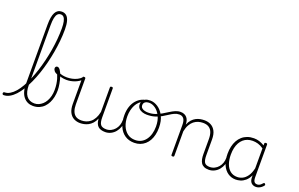

<svg xmlns="http://www.w3.org/2000/svg" viewBox="-200 -1707 3556 2281"><g transform="rotate(20 1577.5 -566.5)"><path d="M-57 17Q-66 17 -70 11.5Q-74 6 -74 -0.5Q-74 -7 -70 -12.5Q-66 -18 -57 -18Q-23 -18 10 -37.5Q43 -57 74 -92.5Q105 -128 133 -177Q161 -226 186 -285Q211 -344 232 -409.5Q253 -475 270 -545.5Q287 -616 299 -687.5Q311 -759 317 -829Q323 -899 323 -964Q323 -973 329 -977.5Q335 -982 342.5 -982Q350 -982 356 -977.5Q362 -973 362 -964Q362 -895 355 -822.5Q348 -750 335 -675.5Q322 -601 304 -528.5Q286 -456 262.5 -387Q239 -318 211.5 -257.5Q184 -197 153 -146.5Q122 -96 88 -59.5Q54 -23 17.5 -3Q-19 17 -57 17ZM314 19Q278 19 248 5.5Q218 -8 195.5 -34.5Q173 -61 160.5 -101Q148 -141 148 -193V-949Q148 -1052 174.5 -1102Q201 -1152 256 -1152Q292 -1152 315.5 -1131.5Q339 -1111 350.5 -1069Q362 -1027 362 -964Q362 -955 356 -950Q350 -945 342.5 -945Q335 -945 329 -950Q323 -955 323 -964Q323 -1016 315.5 -1050Q308 -1084 293.5 -1100.5Q279 -1117 256 -1117Q232 -1117 216 -1100.5Q200 -1084 192 -1047.5Q184 -1011 184 -949V-200Q184 -155 192.5 -120.5Q201 -86 218.5 -62.5Q236 -39 261.5 -27Q287 -15 320 -15Q348 -15 373.5 -26Q399 -37 421 -57Q443 -77 459 -106Q475 -135 484 -170.5Q493 -206 493 -248Q493 -290 488 -323Q483 -356 475 -383Q467 -410 458 -431Q430 -442 417 -459Q404 -476 404 -491Q404 -502 411 -510.5Q418 -519 430 -519Q450 -519 468 -492Q486 -465 499.5 -423Q513 -381 521 -336Q529 -291 529 -255Q529 -213 520.5 -172.5Q512 -132 495 -97.5Q478 -63 452.5 -37Q427 -11 392.5 4Q358 19 314 19Z M584 -408Q550 -408 518.5 -416Q487 -424 458 -439Q452 -442 451 -447Q450 -452 452 -457Q454 -462 458.5 -464Q463 -466 469 -463Q491 -450 519 -444Q547 -438 578 -438Q610 -438 643 -445Q676 -452 705.5 -467Q735 -482 757 -505Q763 -512 771 -510Q779 -508 782 -501.5Q785 -495 777 -486Q736 -446 685.5 -427Q635 -408 584 -408Z M909 19Q866 19 830 0Q794 -19 773 -60Q752 -101 752 -166V-499Q752 -507 756 -510.5Q760 -514 769 -514Q779 -514 783.5 -510.5Q788 -507 788 -499V-174Q788 -125 801 -89.5Q814 -54 841.5 -35Q869 -16 914 -16Q944 -16 972.5 -25Q1001 -34 1026 -54Q1051 -74 1070 -108Q1089 -142 1099 -191V-500Q1099 -508 1103.5 -511.5Q1108 -515 1118 -515Q1127 -515 1131 -511.5Q1135 -508 1135 -500V-136Q1135 -70 1155.5 -44Q1176 -18 1229 -18Q1236 -18 1239.5 -12.5Q1243 -7 1243 -0.5Q1243 6 1239.5 11.5Q1236 17 1229 17Q1197 17 1174 10Q1151 3 1136 -11Q1121 -25 1112.5 -45.5Q1104 -66 1101 -94L1100 -108Q1084 -69 1061 -44Q1038 -19 1012 -5.5Q986 8 959.5 13.5Q933 19 909 19Z M1225 17Q1216 17 1211 11.5Q1206 6 1206 -0.5Q1206 -7 1211 -12.5Q1216 -18 1225 -18Q1259 -18 1287 -32Q1315 -46 1335 -69.5Q1355 -93 1365.5 -123Q1376 -153 1376 -186Q1376 -196 1383 -199.5Q1390 -203 1396.5 -199.5Q1403 -196 1403 -186Q1403 -146 1390 -109.5Q1377 -73 1353.5 -44.5Q1330 -16 1297 0.5Q1264 17 1225 17Z M1593 19Q1524 19 1474.5 -15Q1425 -49 1399 -109.5Q1373 -170 1373 -250Q1373 -310 1389 -358Q1405 -406 1435 -440.5Q1465 -475 1505 -493Q1545 -511 1593 -511Q1599 -511 1601 -505.5Q1603 -500 1601 -494.5Q1599 -489 1593 -489Q1560 -489 1532 -477.5Q1504 -466 1481.5 -444.5Q1459 -423 1443.5 -393.5Q1428 -364 1419.5 -327.5Q1411 -291 1411 -250Q1411 -182 1433 -129Q1455 -76 1495.5 -46Q1536 -16 1593 -16Q1635 -16 1668 -33Q1701 -50 1724.5 -81.5Q1748 -113 1760.5 -156Q1773 -199 1773 -250Q1773 -328 1746 -381.5Q1719 -435 1680 -462Q1641 -489 1605 -489Q1596 -489 1591 -493.5Q1586 -498 1586 -504Q1586 -510 1591 -514.5Q1596 -519 1605 -519Q1654 -519 1701.5 -488Q1749 -457 1780 -397Q1811 -337 1811 -250Q1811 -202 1801.5 -160.5Q1792 -119 1773.5 -86Q1755 -53 1728 -29.5Q1701 -6 1667.5 6.5Q1634 19 1593 19Z M1622 -346Q1592 -346 1564 -355Q1536 -364 1518 -383.5Q1500 -403 1500 -435Q1500 -460 1511 -478.5Q1522 -497 1545 -508Q1568 -519 1604 -519Q1613 -519 1618 -514.5Q1623 -510 1623 -504Q1623 -498 1618 -493.5Q1613 -489 1604 -489Q1570 -489 1551 -475Q1532 -461 1532 -435Q1532 -412 1547 -398.5Q1562 -385 1584 -380Q1606 -375 1625 -375Q1674 -375 1714.5 -389Q1755 -403 1791 -424Q1827 -445 1859.5 -466Q1892 -487 1924 -501Q1956 -515 1990 -515Q1999 -515 2003.5 -510Q2008 -505 2007 -498Q2006 -491 2000.5 -486Q1995 -481 1986 -481Q1954 -481 1925 -467.5Q1896 -454 1865.5 -433.5Q1835 -413 1800 -393Q1765 -373 1721.5 -359.5Q1678 -346 1622 -346Z M2538 17Q2500 17 2476 6Q2452 -5 2438.5 -25.5Q2425 -46 2419.5 -74Q2414 -102 2414 -136V-326Q2414 -376 2401 -411Q2388 -446 2359.5 -465Q2331 -484 2284 -484Q2254 -484 2224.5 -475Q2195 -466 2170 -446Q2145 -426 2126 -392.5Q2107 -359 2097 -309V0Q2097 8 2092.5 11.5Q2088 15 2078 15Q2069 15 2065 11.5Q2061 8 2061 0V-376Q2061 -431 2041.5 -456Q2022 -481 1987 -481Q1978 -481 1973.5 -486Q1969 -491 1969.5 -498Q1970 -505 1975 -510Q1980 -515 1989 -515Q2017 -515 2037 -506Q2057 -497 2070.5 -481Q2084 -465 2090.5 -443.5Q2097 -422 2097 -397V-394Q2113 -433 2135.5 -457.5Q2158 -482 2184 -495.5Q2210 -509 2237 -514Q2264 -519 2289 -519Q2335 -519 2371.5 -500Q2408 -481 2429.5 -440.5Q2451 -400 2451 -334V-136Q2451 -75 2468 -46.5Q2485 -18 2538 -18Q2545 -18 2548.5 -12.5Q2552 -7 2552 -0.5Q2552 6 2548.5 11.5Q2545 17 2538 17Z M2534 17Q2525 17 2520 11.5Q2515 6 2515 -0.5Q2515 -7 2520 -12.5Q2525 -18 2534 -18Q2568 -18 2596 -32Q2624 -46 2644 -69.5Q2664 -93 2674.5 -123Q2685 -153 2685 -186Q2685 -196 2692 -199.5Q2699 -203 2705.5 -199.5Q2712 -196 2712 -186Q2712 -146 2699 -109.5Q2686 -73 2662.5 -44.5Q2639 -16 2606 0.5Q2573 17 2534 17Z M2876 17Q2821 17 2777 -13Q2733 -43 2707.5 -100.5Q2682 -158 2682 -239Q2682 -288 2691.5 -330.5Q2701 -373 2720 -407.5Q2739 -442 2767.5 -467Q2796 -492 2833 -505.5Q2870 -519 2916 -519Q2951 -519 2983 -509Q3015 -499 3050 -478V-500Q3050 -508 3054.5 -511.5Q3059 -515 3068 -515Q3078 -515 3082 -511.5Q3086 -508 3086 -500V-88Q3086 -64 3091 -48Q3096 -32 3107.5 -24Q3119 -16 3136 -16Q3147 -16 3158 -20Q3169 -24 3180 -33Q3191 -42 3202 -55Q3207 -61 3212 -61Q3217 -61 3222 -55Q3227 -51 3228.5 -46Q3230 -41 3226 -35Q3215 -20 3199.5 -8Q3184 4 3166.5 10.5Q3149 17 3132 17Q3113 17 3098 11Q3083 5 3072 -6.5Q3061 -18 3055.5 -35.5Q3050 -53 3050 -76Q3050 -82 3050 -88.5Q3050 -95 3050 -100Q3027 -52 2996.5 -26.5Q2966 -1 2934.5 8Q2903 17 2876 17ZM2722 -243Q2722 -178 2740 -127Q2758 -76 2794 -47Q2830 -18 2883 -18Q2916 -18 2948.5 -33.5Q2981 -49 3008 -86Q3035 -123 3050 -188V-440Q3013 -466 2979.5 -475.5Q2946 -485 2912 -485Q2877 -485 2847.5 -474.5Q2818 -464 2795 -444Q2772 -424 2755.5 -394.5Q2739 -365 2730.5 -327Q2722 -289 2722 -243Z"/></g></svg>

Font: Playwrite CL Thin
Style: Regular
Weight: 100
Designer: Veronika Burian, José Scaglione
Foundry: TypeTogether
Version: Version 1.002